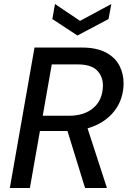

<svg xmlns="http://www.w3.org/2000/svg" viewBox="-20 -937 646 957"><path d="M29 0 152 -700H388Q462 -700 508.5 -675Q555 -650 576 -608.5Q597 -567 596 -517Q594 -447 558 -394.5Q522 -342 459 -313Q396 -284 313 -284H179L129 0ZM404 0 308 -311H412L513 0ZM193 -360H323Q400 -360 445.5 -399Q491 -438 493 -508Q494 -554 464.5 -585Q435 -616 367 -616H238ZM535 -917 521 -842 366 -760 241 -842 254 -917 379 -833Z"/></svg>

Font: DM Sans 18pt Medium
Style: Italic
Weight: 500
Italic angle: -10°
Designer: Colophon Foundry, Jonny Pinhorn
Foundry: Colophon Foundry
Version: Version 4.004;gftools[0.9.30]